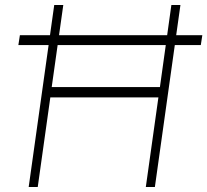

<svg xmlns="http://www.w3.org/2000/svg" viewBox="-20 -743 824 763"><path d="M53 -564 59 -603H784L778 -564ZM94 0 195.5 -723H231.5L185.5 -397H615.5L661 -723H697L595.5 0H559.5L609.5 -356H180L130 0Z"/></svg>

Font: Public Sans Thin Thin
Style: Italic
Weight: 250
Italic angle: -8°
Version: Version 2.001